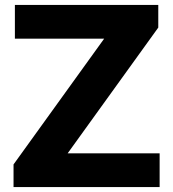

<svg xmlns="http://www.w3.org/2000/svg" viewBox="-20 -760 704 780"><path d="M35 0V-92L427 -636L428.5 -603H40.5V-740H623V-648L231 -104L229.5 -137H628.5V0Z"/></svg>

Font: Encode Sans SemiExpanded
Style: Bold
Weight: 700
Width: 6
Designer: Multiple Designers
Foundry: Impallari Type
Version: Version 3.002